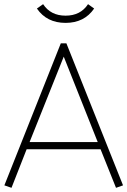

<svg xmlns="http://www.w3.org/2000/svg" viewBox="-20 -896 611 922"><path d="M122.1 -213.9H449.2L286.1 -624ZM107.9 -179.2 35.2 5.9 1 -5.9 272 -688H298.8L570.8 -5.9L537.1 5.9L462.9 -179.2ZM402.8 -876 432.1 -855Q384.8 -786.1 294.9 -786.1Q204.6 -786.1 157.2 -855L187 -876Q223.1 -820.8 294.9 -820.8Q366.7 -820.8 402.8 -876Z"/></svg>

Font: RawengulkSans
Style: Regular
Weight: 500
Designer: gluk (gluksza@wp.pl)
Foundry: gluk (gluksza@wp.pl)
Version: Version 0.94